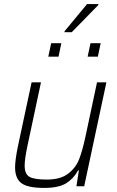

<svg xmlns="http://www.w3.org/2000/svg" viewBox="-20 -914 573 942"><path d="M54 -93Q54 -127 67 -192L135 -510H181L115 -200Q101 -133 101 -102Q101 -60 124.5 -46.5Q148 -33 209 -33Q277 -33 314.5 -62Q352 -91 368.5 -133.5Q385 -176 400 -247L456 -510H502L393 0H355L367 -78H363Q341 -37 304 -14.5Q267 8 197 8Q117 8 85.5 -15Q54 -38 54 -93ZM217 -636 231 -702H281L267 -636ZM410 -636 424 -702H474L460 -636ZM296 -756 297 -761 407 -894H463L462 -889L332 -756Z"/></svg>

Font: Saira Semi Condensed ExtraLight
Style: Italic
Weight: 200
Width: 4
Italic angle: -12°
Designer: Hector Gatti with collaboration of the Omnibus-Type team
Foundry: Omnibus-Type
Version: Version 1.001; ttfautohint (v1.8)